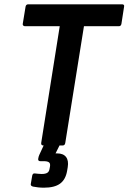

<svg xmlns="http://www.w3.org/2000/svg" viewBox="-20 -675 596 891"><path d="M181.3 0Q169.8 0 171.2 -11.8L257.2 -553.3H96.4Q91.3 -553.3 88 -556.3Q84.6 -559.4 85.6 -564.4L98.6 -643.9Q100.6 -655 111.3 -655H546.3Q551.4 -655 554.3 -652.5Q557.2 -649.9 555.8 -643.9L543.5 -564.4Q541.5 -553.3 531.4 -553.3H369.6L282.9 -11.8Q280.9 0 271.5 0ZM183.7 196Q169.6 196 156.5 194.5Q143.3 193 133.6 191Q121.5 188 122.8 179.2L129.6 139.5Q132 128.8 141.4 129.8Q148.3 130.4 156.8 131.4Q165.3 132.4 173.3 132.4Q190.9 132.4 199.6 126.8Q208.2 121.2 209.8 108.9L211.8 98.8Q214.5 83.9 207.5 78.5Q200.6 73 183.3 73H167.5Q155.6 73 157.3 61.8Q158.3 56.2 159.3 52.1Q160.3 47.9 162.3 43.9L195.1 -26.9Q200.9 -38.1 208.6 -38.1H262.2Q274.4 -38.1 269.3 -26.3L237.8 36.9H245.5Q273.6 36.9 286.5 53.5Q299.3 70 294.3 101L291.3 118.7Q284.3 158.5 258.7 177.2Q233.1 196 183.7 196Z"/></svg>

Font: Sofia Sans Semi Condensed
Style: Italic
Weight: 400
Italic angle: -9°
Designer: Botio Nikoltchev, Ani Petrova
Foundry: lettersoup
Version: Version 4.101